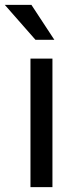

<svg xmlns="http://www.w3.org/2000/svg" viewBox="-49 -769 317 789"><path d="M80.1 -749 174.3 -605.5H96.7L-29.3 -749ZM166.5 -528.3V0H76.2V-528.3Z"/></svg>

Font: Mardoto
Style: Regular
Weight: 400
Designer: Christian Robertson, Vahan Hovhannisyan
Foundry: Google
Version: Version 1.000